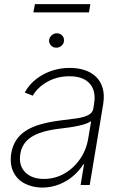

<svg xmlns="http://www.w3.org/2000/svg" viewBox="-20 -874 571 907"><path d="M180.2 12.2Q132.8 11.7 96.7 -7.1Q60.5 -25.9 43 -62.3Q25.4 -98.6 33.2 -149.9Q39.1 -184.1 55.4 -210.2Q71.8 -236.3 100.1 -255.1Q128.4 -273.9 169.9 -286.1Q211.4 -298.3 267.1 -305.2Q309.1 -310.1 342.5 -314.9Q376 -319.8 396.7 -330.3Q417.5 -340.8 420.9 -361.3L424.3 -383.8Q434.6 -443.4 404.3 -478.5Q374 -513.7 308.1 -513.7Q250 -513.7 203.9 -487.8Q157.7 -461.9 134.8 -421.9L96.7 -437Q119.1 -476.6 153.1 -502.2Q187 -527.8 227.8 -540.8Q268.6 -553.7 310.5 -553.2Q347.2 -553.2 378.7 -543.2Q410.2 -533.2 432.6 -512.2Q455.1 -491.2 464.8 -458.5Q474.6 -425.8 467.3 -380.9L403.8 0H360.8L377 -98.1H374Q355 -67.9 326.2 -43Q297.4 -18.1 260.3 -3.2Q223.1 11.7 180.2 12.2ZM188 -28.8Q239.3 -28.8 283.4 -53.7Q327.6 -78.6 357.9 -122.3Q388.2 -166 397 -221.2L410.6 -301.8Q401.4 -294.9 385 -289.3Q368.7 -283.7 348.4 -279.3Q328.1 -274.9 306.6 -272Q285.2 -269 265.1 -266.6Q204.6 -259.8 164.8 -244.9Q125 -230 103.5 -206.3Q82 -182.6 76.2 -148.4Q66.9 -92.8 98.9 -60.5Q130.9 -28.3 188 -28.8ZM246.1 -648.9Q231 -648.4 220.9 -659.2Q210.9 -669.9 211.9 -684.6Q213.4 -697.3 223.9 -707Q234.4 -716.8 248 -716.8Q263.7 -716.8 273.7 -706.3Q283.7 -695.8 282.2 -680.7Q281.7 -668 270.8 -658.2Q259.8 -648.4 246.1 -648.9ZM406.7 -854.5 400.4 -815.4H137.7L145 -854.5Z"/></svg>

Font: Inter Tight ExtraLight
Style: Italic
Weight: 250
Italic angle: -9.39999°
Designer: Rasmus Andersson
Foundry: rsms
Version: Version 3.004